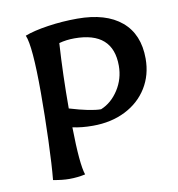

<svg xmlns="http://www.w3.org/2000/svg" viewBox="-66 -593 613 660"><g transform="rotate(-10 240.5 -263.0)"><path d="M68 0Q73 -50 76 -137Q79 -224 79 -302Q79 -467 62 -505Q93 -517 143.5 -524.5Q194 -532 246 -532Q346 -532 400 -486.5Q454 -441 454 -356Q454 -299 426.5 -254.5Q399 -210 349.5 -185Q300 -160 236 -160Q196 -160 165 -167Q167 -37 180 0Q153 6 124 6Q100 6 68 0ZM359 -348Q359 -467 225 -467Q196 -467 171 -460Q164 -350 164 -233Q237 -211 273 -211Q310 -226 334.5 -264Q359 -302 359 -348Z"/></g></svg>

Font: Mirza
Style: Regular
Weight: 400
Designer: Arabic design by Kourosh Beigpour, Latin design by Eduardo Tunni, engineering by Lasse Fister
Version: Version 1.000